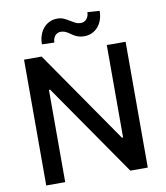

<svg xmlns="http://www.w3.org/2000/svg" viewBox="-98 -1012 944 1093"><g transform="rotate(-10 373.5 -465.5)"><path d="M181.5 -727.3 551.5 -193.2H558.2V-727.3H666.9V0H566.1L196.4 -533.4H189.6V0H79.9V-727.3ZM195.3 -795.5Q195.3 -824.9 203.8 -848.7Q212.4 -872.5 227.1 -889.4Q241.8 -906.2 262.1 -915.5Q282.3 -924.7 305.8 -924.7Q327.4 -924.7 343.8 -917.3Q360.1 -909.8 374.5 -900.7Q388.8 -891.7 403.2 -884.2Q417.6 -876.8 435.4 -876.8Q445.7 -876.8 454.2 -880.9Q462.7 -884.9 468.8 -892.2Q474.8 -899.5 478.3 -909.4Q481.9 -919.4 481.9 -931.1L551.8 -926.5Q551.8 -896.7 543.3 -873.2Q534.8 -849.8 519.9 -833.3Q505 -816.8 484.9 -807.9Q464.8 -799 441.4 -799Q424.7 -799 412.1 -802.6Q399.5 -806.1 389.2 -811.4Q378.9 -816.8 370.4 -823.2Q361.9 -829.5 353 -834.9Q344.1 -840.2 334.2 -843.8Q324.2 -847.3 311.8 -847.3Q301.8 -847.3 293.7 -843.2Q285.5 -839.1 279.5 -831.9Q273.4 -824.6 270.1 -814.8Q266.7 -805 266.7 -793.3Z"/></g></svg>

Font: Cannonade Med
Style: Regular
Weight: 500
Designer: Rasmus Andersson
Foundry: rsms
Version: Version 3.012;git-f93a4a705